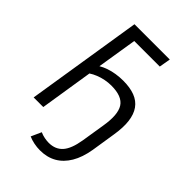

<svg xmlns="http://www.w3.org/2000/svg" viewBox="-259 -808 1100 1100"><g transform="rotate(45 290.5 -258.0)"><path d="M284 189Q259 189 234.5 184Q210 179 190 170L218 108Q236 116 254.5 119.5Q273 123 289 123Q342 123 373 88.5Q404 54 417 -25L440 -169Q457 -271 428 -317Q399 -363 311 -363Q286 -363 261 -358Q236 -353 213.5 -344Q191 -335 173 -323L122 0H44L156 -705H442L430 -636H223L184 -393Q204 -405 228.5 -413.5Q253 -422 281.5 -426.5Q310 -431 339 -431Q395 -431 434 -416Q473 -401 495.5 -369.5Q518 -338 524 -289.5Q530 -241 519 -174L496 -27Q484 44 455.5 92Q427 140 384 164.5Q341 189 284 189Z"/></g></svg>

Font: Nunito Sans 10pt Condensed
Style: Italic
Weight: 400
Width: 3
Italic angle: -9°
Designer: Vernon Adams
Foundry: Vernon Adams
Version: Version 3.101;gftools[0.9.27]